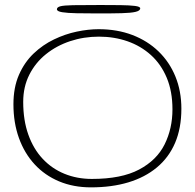

<svg xmlns="http://www.w3.org/2000/svg" viewBox="-20 -716 798 786"><path d="M352.5 51Q280.5 51 222 26.5Q163.5 2 121.8 -43.2Q80 -88.5 57.5 -151Q35 -213.5 35 -289Q35 -358 57.5 -409.5Q80 -461 117.5 -496.8Q155 -532.5 200.8 -554.5Q246.5 -576.5 294 -586.5Q341.5 -596.5 383.5 -596.5Q459.5 -596.5 521.8 -572.8Q584 -549 629 -505.5Q674 -462 698.2 -402.5Q722.5 -343 722.5 -271Q722.5 -191.5 696.8 -131.2Q671 -71 622.2 -30.5Q573.5 10 505.5 30.5Q437.5 51 352.5 51ZM356 16.5Q477 16.5 549.2 -21.8Q621.5 -60 653.8 -124.8Q686 -189.5 686 -268.5Q686 -341.5 662.8 -397.2Q639.5 -453 598 -490.5Q556.5 -528 502 -547Q447.5 -566 385 -566Q323 -566 267.2 -547.5Q211.5 -529 168.2 -494.2Q125 -459.5 100 -410Q75 -360.5 75 -299Q75 -223.5 96 -164.8Q117 -106 154.8 -65.8Q192.5 -25.5 244 -4.5Q295.5 16.5 356 16.5ZM380.5 -661Q331.5 -661 293.8 -661.8Q256 -662.5 234.5 -666Q213 -669.5 213 -678Q213 -686.5 226.8 -690.2Q240.5 -694 278.8 -694.8Q317 -695.5 391 -695.5Q436 -695.5 473 -695Q510 -694.5 532 -691.8Q554 -689 554 -682Q554 -672 535.2 -667.5Q516.5 -663 478.2 -662Q440 -661 380.5 -661Z"/></svg>

Font: Gluten Thin
Style: Regular
Weight: 100
Designer: Tyler Finck
Foundry: Etcetera Type Company
Version: Version 1.300